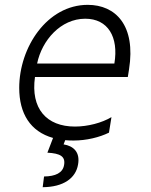

<svg xmlns="http://www.w3.org/2000/svg" viewBox="-20 -573 627 796"><path d="M343.8 -552.9C175.4 -552.9 59.7 -377.1 59.7 -208.5C59.7 -102.6 105.5 -27.7 199.9 -1.1L176.5 60C230.1 62.9 251.8 75.6 245.7 110.8C240.4 144.2 209.5 158 162.6 158.7L157 203.1C242.9 202.4 294 166.2 303.6 109C312.9 57.2 284.1 32 243.6 25.6L250.4 8.2C261.4 9.2 273.1 9.6 285.2 9.6C338.1 9.6 392.4 -3.6 431.8 -23.1L442.1 -87.4C402.3 -63.6 343.8 -48.3 290.8 -48.3C172.6 -48.3 106.5 -122.9 125 -253.9H509.9L514.9 -285.2C544 -467.7 459.2 -552.9 343.8 -552.9ZM454.2 -309.7H133.9C153.8 -405.9 231.5 -495.4 333.5 -495.4C427.2 -495.4 472.7 -420.1 454.2 -309.7Z"/></svg>

Font: TID UI Light
Style: Italic
Weight: 300
Italic angle: -9.39999°
Designer: The TID Project Authors
Foundry: Bakken & Bæck
Version: Version 1.001;hotconv 1.0.109;makeotfexe 2.5.65596